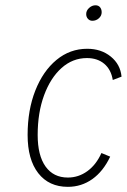

<svg xmlns="http://www.w3.org/2000/svg" viewBox="-20 -712 493 744"><path d="M243 12Q169.5 12 128.2 -41Q87 -94 87 -189Q87 -285.5 116.8 -361Q146.5 -436.5 198.8 -479.8Q251 -523 318 -523Q372 -523 409.2 -492.8Q446.5 -462.5 451 -415L417 -402Q410.5 -442.5 384 -464.8Q357.5 -487 317 -487Q261.5 -487 218.5 -448.5Q175.5 -410 150.8 -342.8Q126 -275.5 126 -189Q126 -109.5 156.5 -66.8Q187 -24 243 -24Q284.5 -24 318.8 -49Q353 -74 373 -119L407 -105Q380 -48 337.8 -18Q295.5 12 243 12ZM338 -631.5Q327.5 -631.5 320.8 -639Q314 -646.5 314 -657.5Q314 -671 325.2 -681.2Q336.5 -691.5 350 -691.5Q361.5 -691.5 367.8 -683.8Q374 -676 374 -664.5Q374 -651 363.2 -641.2Q352.5 -631.5 338 -631.5Z"/></svg>

Font: Overpass Thin
Style: Italic
Weight: 250
Italic angle: -10°
Designer: Delve Withrington, Dave Bailey, Thomas Jockin
Foundry: Delve Fonts LLC
Version: Version 4.000